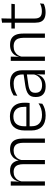

<svg xmlns="http://www.w3.org/2000/svg" viewBox="1014 -1675 672 2740"><g transform="rotate(-90 1350.0 -305.0)"><path d="M682.5 0V-307Q682.5 -350.5 671.8 -381.8Q661 -413 636.5 -429.8Q612 -446.5 570.5 -446.5Q532.5 -446.5 503.8 -430.8Q475 -415 457.5 -387.5Q440 -360 433.5 -325.5L422 -371H430.5Q437 -404.5 456.8 -433.2Q476.5 -462 510 -479.8Q543.5 -497.5 591.5 -497.5Q646 -497.5 679.5 -475.8Q713 -454 728 -412.8Q743 -371.5 743 -313.5V0ZM71 0V-487.5H131.5L128.5 -366.5L131.5 -363.5V0ZM377 0V-307Q377 -350 366.2 -381.5Q355.5 -413 331 -429.8Q306.5 -446.5 265.5 -446.5Q226.5 -446.5 197.8 -430.5Q169 -414.5 151.8 -386.5Q134.5 -358.5 128 -322.5L114.5 -367.5H129Q135.5 -403.5 154.5 -432.8Q173.5 -462 206.5 -479.8Q239.5 -497.5 286 -497.5Q353.5 -497.5 388.8 -463Q424 -428.5 433.5 -360.5Q435.5 -350 436.2 -338.8Q437 -327.5 437 -316V0Z M1072.5 10.5Q967 10.5 912.5 -42.5Q858 -95.5 858 -193.5V-288.5Q858 -390.5 908.8 -445Q959.5 -499.5 1056.5 -499.5Q1121.5 -499.5 1165.5 -475Q1209.5 -450.5 1231.8 -404.5Q1254 -358.5 1254 -294V-276.5Q1254 -262 1253 -247.5Q1252 -233 1250.5 -218.5H1194.5Q1195.5 -240.5 1195.5 -260.2Q1195.5 -280 1195.5 -296.5Q1195.5 -345.5 1179.8 -379.8Q1164 -414 1133.2 -432Q1102.5 -450 1056.5 -450Q988 -450 953 -409.8Q918 -369.5 918 -293.5V-246L918.5 -238V-187.5Q918.5 -154 928.2 -127Q938 -100 958.2 -80.8Q978.5 -61.5 1009.2 -51.5Q1040 -41.5 1081 -41.5Q1128.5 -41.5 1169.2 -54.8Q1210 -68 1245.5 -91.5L1239.5 -37Q1208.5 -15.5 1166 -2.5Q1123.5 10.5 1072.5 10.5ZM889.5 -218.5V-265H1237V-218.5Z M1657 0 1660 -121.5 1657.5 -131V-288.5V-321Q1657.5 -384 1625.8 -415.2Q1594 -446.5 1526 -446.5Q1473 -446.5 1429.5 -430.5Q1386 -414.5 1353 -394L1359 -447.5Q1377 -459 1402.5 -470.8Q1428 -482.5 1461.2 -490.2Q1494.5 -498 1534.5 -498Q1583.5 -498 1618.2 -486Q1653 -474 1675 -451Q1697 -428 1707.2 -395.5Q1717.5 -363 1717.5 -322.5V0ZM1486 10.5Q1413.5 10.5 1374.8 -24.5Q1336 -59.5 1336 -125V-138Q1336 -202.5 1375.8 -235.2Q1415.5 -268 1504.5 -281L1667.5 -305L1670.5 -259L1512 -236.5Q1450 -227.5 1423 -205.8Q1396 -184 1396 -141.5V-132.5Q1396 -87.5 1423.5 -64Q1451 -40.5 1504 -40.5Q1549.5 -40.5 1581.8 -57Q1614 -73.5 1633.8 -101.2Q1653.5 -129 1660 -163.5L1672 -120.5H1659.5Q1653.5 -86 1633.2 -56Q1613 -26 1576.8 -7.8Q1540.5 10.5 1486 10.5Z M2180.5 0V-306Q2180.5 -349.5 2168.8 -381Q2157 -412.5 2130 -429.5Q2103 -446.5 2057.5 -446.5Q2015.5 -446.5 1984.5 -430.5Q1953.5 -414.5 1934.5 -386.5Q1915.5 -358.5 1908.5 -322.5L1896 -367.5H1909.5Q1916 -403.5 1936.8 -432.8Q1957.5 -462 1992.8 -479.8Q2028 -497.5 2078.5 -497.5Q2137.5 -497.5 2173 -475.5Q2208.5 -453.5 2224.8 -412.2Q2241 -371 2241 -312V0ZM1851.5 0V-487.5H1912L1909 -367L1912 -364V0Z M2546.5 9.5Q2493 9.5 2459.8 -6.5Q2426.5 -22.5 2411.2 -55.5Q2396 -88.5 2396 -137.5V-455.5H2456V-144.5Q2456 -93 2479.8 -68.2Q2503.5 -43.5 2560 -43.5Q2590 -43.5 2618.2 -50.5Q2646.5 -57.5 2671.5 -70.5L2666 -17.5Q2642.5 -5 2611 2.2Q2579.5 9.5 2546.5 9.5ZM2312.5 -429.5V-478.5H2666L2660.5 -429.5ZM2396.5 -471.5 2396 -611.5 2457.5 -621 2454.5 -471.5Z"/></g></svg>

Font: Anek Gurmukhi Medium Light
Style: Regular
Weight: 300
Version: Version 1.003